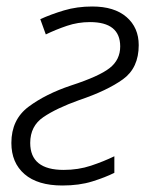

<svg xmlns="http://www.w3.org/2000/svg" viewBox="-20 -561 466 591"><path d="M172 10Q224 10 264 -2.5Q304 -15 332 -29V-80Q299 -64 260 -51Q221 -38 176 -38Q73 -38 73 -121Q73 -173 113.5 -200.5Q154 -228 224 -253Q310 -282 358.5 -317Q407 -352 407 -422Q407 -476 369.5 -508.5Q332 -541 264 -541Q217 -541 177 -529Q137 -517 104 -502L121 -455Q152 -470 186 -481.5Q220 -493 257 -493Q350 -493 350 -418Q350 -377 317.5 -351.5Q285 -326 199 -298Q121 -272 68 -232.5Q15 -193 15 -121Q15 -60 55.5 -25Q96 10 172 10Z"/></svg>

Font: Noto Sans UI Light
Style: Italic
Weight: 300
Italic angle: -12°
Designer: Monotype Design Team
Foundry: Monotype Imaging Inc.
Version: Version 1.901